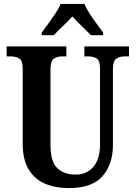

<svg xmlns="http://www.w3.org/2000/svg" viewBox="-20 -951 693 981"><path d="M333 10Q262 10 209 -13Q156 -36 126 -86Q96 -136 96 -217V-601Q96 -642 78 -652.5Q60 -663 34 -663H14V-714H319V-663H300Q274 -663 256 -652Q238 -641 238 -597V-210Q238 -125 272.5 -92Q307 -59 367 -59Q423 -59 457 -98.5Q491 -138 491 -213V-601Q491 -642 473.5 -652.5Q456 -663 430 -663H411V-714H639V-663H619Q593 -663 575 -652Q557 -641 557 -597V-211Q557 -111 503.5 -50.5Q450 10 333 10ZM193 -784Q207 -803 226 -829Q245 -855 263 -882Q281 -909 290 -931H411Q420 -909 437.5 -882Q455 -855 474.5 -829Q494 -803 507 -784V-771H445Q434 -783 416.5 -799.5Q399 -816 381 -834Q363 -852 350 -867Q329 -844 301 -817.5Q273 -791 255 -771H193Z"/></svg>

Font: Noto Serif Hebrew Condensed
Style: Bold
Weight: 700
Width: 3
Designer: Monotype Design Team
Foundry: Monotype Imaging Inc.
Version: Version 2.004; ttfautohint (v1.8.4.7-5d5b)